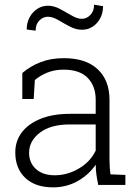

<svg xmlns="http://www.w3.org/2000/svg" viewBox="-20 -785 588 815"><path d="M205.1 10.3Q129.9 10.3 87.4 -29.8Q44.9 -69.8 44.9 -138.2Q44.9 -187 73.2 -223.9Q101.6 -260.7 153.6 -281.2Q205.6 -301.8 276.9 -301.8H386.2V-362.3Q386.2 -419.4 352.3 -454.3Q318.4 -489.3 250 -489.3Q211.4 -489.3 180.9 -476.8Q150.4 -464.4 127.9 -445.3L123 -364.7H74.7V-475.1Q108.9 -504.4 152.3 -521.2Q195.8 -538.1 251 -538.1Q344.2 -538.1 394.5 -491.2Q444.8 -444.3 444.8 -361.3V-106.4Q444.8 -90.8 445.8 -75.4Q446.8 -60.1 449.2 -44.9L512.2 -42.5V0H397Q391.1 -28.8 388.9 -46.4Q386.7 -64 386.2 -85.9Q357.4 -43.5 310.1 -16.6Q262.7 10.3 205.1 10.3ZM211.9 -41Q266.1 -41 314.7 -69.6Q363.3 -98.1 386.2 -145.5V-256.8H276.4Q195.3 -256.8 149.4 -221.9Q103.5 -187 103.5 -136.2Q103.5 -93.8 132.8 -67.4Q162.1 -41 211.9 -41ZM131.3 -654.8 93.3 -659.7Q93.3 -688.5 105.5 -711.2Q117.7 -733.9 138.2 -747.3Q158.7 -760.7 183.6 -760.7Q209 -760.7 234.9 -746.8Q260.7 -732.9 284.4 -719Q308.1 -705.1 327.6 -705.1Q347.7 -705.1 363.5 -721.4Q379.4 -737.8 379.4 -765.1L417.5 -758.8Q417.5 -730 405.3 -707.3Q393.1 -684.6 373 -671.6Q353 -658.7 328.1 -658.7Q302.2 -658.7 276.4 -672.4Q250.5 -686 226.8 -700Q203.1 -713.9 183.1 -713.9Q162.6 -713.9 147 -698Q131.3 -682.1 131.3 -654.8Z"/></svg>

Font: Roboto Slab LO Light
Style: Regular
Weight: 300
Designer: Google
Version: Version 2.000